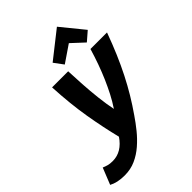

<svg xmlns="http://www.w3.org/2000/svg" viewBox="-361 -896 1206 1206"><g transform="rotate(-45 241.5 -293.0)"><path d="M17 188Q-17 188 -43.5 182Q-70 176 -90 165L-46 55Q-29 62 -13 66.5Q3 71 27 71Q68 71 102 50.5Q136 30 163 -10Q136 -117 114.5 -243.5Q93 -370 85 -526H228Q230 -473 234 -407Q238 -341 245.5 -275Q253 -209 264 -156Q290 -195 312 -237.5Q334 -280 354 -326Q374 -372 392 -422Q410 -472 426 -526H573Q545 -449 516.5 -382.5Q488 -316 458 -257Q428 -198 395.5 -144Q363 -90 326 -37Q299 3 267 42.5Q235 82 197 115Q159 148 114.5 168Q70 188 17 188ZM243 -571 197 -633 376 -774 499 -623 439 -571 356 -648Z"/></g></svg>

Font: Ubuntu Sans Mono
Style: Bold Italic
Weight: 700
Italic angle: -13.5°
Monospace: yes
Designer: Dalton Maag Ltd
Foundry: Dalton Maag Ltd
Version: Version 1.006